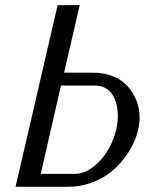

<svg xmlns="http://www.w3.org/2000/svg" viewBox="-20 -720 558 740"><path d="M267.1 -49.8Q309.6 -49.8 349.1 -84.7Q388.7 -119.6 411.4 -171.6Q434.1 -223.6 434.1 -273.9Q434.1 -296.9 429.2 -316.9Q424.3 -336.9 414.3 -353.8Q404.3 -370.6 386.7 -380.4Q369.1 -390.1 345.2 -390.1H214.8L137.2 -49.8ZM518.1 -267.1Q518.1 -235.4 506.8 -199.5Q495.6 -163.6 471.9 -128.2Q448.2 -92.8 416 -64.2Q383.8 -35.6 337.9 -17.8Q292 0 240.2 0H40L202.1 -700.2H287.1L227.1 -439.9H339.8Q382.3 -439.9 417 -425.3Q451.7 -410.6 473.1 -386.2Q494.6 -361.8 506.3 -331.3Q518.1 -300.8 518.1 -267.1Z"/></svg>

Font: Pfennig
Style: Italic
Weight: 500
Italic angle: -13°
Version: Version 20120410 ; ttfautohint (v0.8)